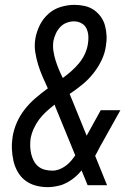

<svg xmlns="http://www.w3.org/2000/svg" viewBox="-20 -763 540 791"><path d="M177 8Q151 8 127 1.5Q103 -5 84 -19.5Q65 -34 53 -55Q41 -76 35.5 -100Q30 -124 29 -149Q28 -174 32 -200Q37 -230 49.5 -258.5Q62 -287 82 -312.5Q102 -338 126.5 -359Q151 -380 177 -399Q166 -423 155.5 -447Q145 -471 137 -497Q129 -523 125 -550Q121 -577 126 -606Q131 -633 144 -659.5Q157 -686 179.5 -706Q202 -726 230.5 -734.5Q259 -743 286 -743Q308 -743 328.5 -738.5Q349 -734 366 -722.5Q383 -711 395 -694.5Q407 -678 412.5 -658Q418 -638 419 -616Q420 -594 416 -572Q412 -543 398 -514Q384 -485 364 -460Q344 -435 319 -414.5Q294 -394 267 -376Q269 -370 271.5 -364.5Q274 -359 276 -354L337 -204L395 -309H476L390 -155Q386 -146 381 -137.5Q376 -129 372 -121L421 0H341L316 -61Q300 -41 279 -25.5Q258 -10 234 -1Q220 3 205.5 5.5Q191 8 177 8ZM239 -441V-442Q257 -455 274 -470Q291 -485 305.5 -502.5Q320 -520 329.5 -540.5Q339 -561 342 -581Q345 -598 344 -614.5Q343 -631 336.5 -645Q330 -659 316 -667Q302 -675 285 -675Q270 -675 255 -669.5Q240 -664 228.5 -652Q217 -640 210 -624.5Q203 -609 200 -594Q197 -573 200 -553Q203 -533 209 -514Q215 -495 222.5 -477Q230 -459 239 -441ZM196 -60Q210 -60 223.5 -65Q237 -70 249.5 -79Q262 -88 272 -99.5Q282 -111 290 -123L206 -328Q206 -329 206 -330Q206 -331 205 -332Q188 -319 171 -303.5Q154 -288 141 -270.5Q128 -253 119 -233Q110 -213 106 -192Q104 -176 104.5 -160Q105 -144 108.5 -129Q112 -114 119 -100.5Q126 -87 137.5 -77.5Q149 -68 164 -64Q179 -60 196 -60Z"/></svg>

Font: Iosevka
Style: Italic
Weight: 400
Italic angle: -9°
Monospace: yes
Designer: Belleve Invis
Foundry: Belleve Invis
Version: Version 32.5.0; ttfautohint (v1.8.4)